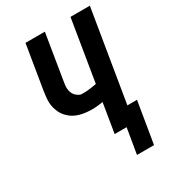

<svg xmlns="http://www.w3.org/2000/svg" viewBox="-214 -851 1029 1142"><g transform="rotate(-30 300.0 -280.5)"><path d="M502 174H385L414 0H332L365 -201Q357 -200 348.5 -198.5Q340 -197 332 -196.5Q324 -196 314.5 -195Q305 -194 300 -194H291Q272 -194 253 -196Q234 -198 216.5 -202Q199 -206 182 -213.5Q165 -221 151.5 -231.5Q138 -242 126 -255.5Q114 -269 106.5 -285Q99 -301 94 -318.5Q89 -336 88 -354.5Q87 -373 89.5 -395.5Q92 -418 94 -431L144 -735H277L227 -429Q225 -416 223 -402.5Q221 -389 222 -376Q223 -363 227 -351Q231 -339 238.5 -329.5Q246 -320 258.5 -312Q271 -304 280 -304H290Q297 -304 303.5 -304Q310 -304 317 -304.5Q324 -305 331.5 -306Q339 -307 347 -308Q355 -309 361 -310Q367 -311 372 -312L384 -314L453 -735H586L483 -110H549Z"/></g></svg>

Font: Iosevka Aile Extrabold
Style: Italic
Weight: 800
Italic angle: -9°
Designer: Belleve Invis
Foundry: Belleve Invis
Version: Version 31.1.0; ttfautohint (v1.8.4)